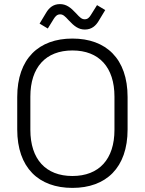

<svg xmlns="http://www.w3.org/2000/svg" viewBox="-20 -902 706 936"><path d="M333 14C497 14 602 -84 602 -271V-429C602 -616 497 -714 333 -714C169 -714 64 -616 64 -429V-271C64 -84 169 14 333 14ZM128 -269V-431C128 -574 203 -656 333 -656C463 -656 538 -574 538 -431V-269C538 -126 463 -44 333 -44C203 -44 128 -126 128 -269ZM173 -787 213 -763 242 -810C250 -823 259 -832 273 -832C287 -832 296 -824 315 -803C342 -774 363 -758 394 -758C428 -758 448 -778 461 -800L493 -853L453 -877L423 -829C415 -816 407 -808 393 -808C379 -808 370 -816 351 -837C324 -866 303 -882 272 -882C238 -882 218 -862 205 -840Z"/></svg>

Font: Meta Space Light
Style: Regular
Weight: 300
Designer: Meta Pool / Florian Karsten
Foundry: Meta Pool / Florian Karsten
Version: Version 2.000;Glyphs 3.1.1 (3137)